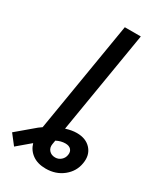

<svg xmlns="http://www.w3.org/2000/svg" viewBox="-343 -813 940 1104"><g transform="rotate(30 127.0 -261.0)"><path d="M250 -727.3 150.2 -125.7 137.8 -50.4Q176.8 -62.9 209.9 -62.9Q271 -62.9 304.2 -25.6Q337.4 11.7 327.4 69.2Q318.2 127.5 270.6 166Q223 204.5 155.5 204.5Q102.3 204.5 67.5 179.9Q32.7 155.2 20.6 113.3L-64.6 185.4L-115.4 120L0.7 22Q13.5 12.4 22 6.7L23.1 0L143.8 -727.3ZM123.6 37.3 119.3 63.2Q115.1 88.1 130 104.9Q144.9 121.8 170.8 121.8Q192.8 121.8 209.3 107.1Q225.9 92.3 228.7 70.3Q232.2 48.7 219.8 35.3Q207.4 22 182.9 22Q153.4 22 123.6 37.3Z"/></g></svg>

Font: Karasuma Gothic
Style: Medium Italic
Weight: 500
Italic angle: 9.39998°
Designer: Rasmus Andersson / Ryoko Nishizuka
Foundry: Genbu
Version: Version 1.00